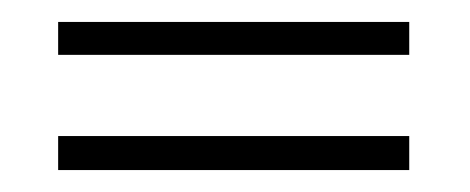

<svg xmlns="http://www.w3.org/2000/svg" viewBox="-20 -432 428 175"><path d="M33 -382H353V-412H33ZM33 -277H353V-308H33Z"/></svg>

Font: Advent Pro ExtraLight
Style: Regular
Weight: 250
Version: Version 3.000